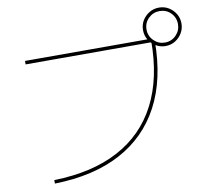

<svg xmlns="http://www.w3.org/2000/svg" viewBox="-92 -958 1183 1082"><g transform="rotate(-10 500.0 -417.5)"><path d="M136 0Q354 -5 504.5 -85Q655 -165 732.5 -315Q810 -465 810 -680L820 -670H90V-690H810V-672H830Q829 -454 748 -301.5Q667 -149 513 -67Q359 15 136 20ZM885 -635Q855 -635 830 -650Q805 -665 790 -690Q775 -715 775 -745Q775 -776 790 -800.5Q805 -825 830 -840Q855 -855 885 -855Q916 -855 940.5 -840Q965 -825 980 -800.5Q995 -776 995 -745Q995 -715 980 -690Q965 -665 940.5 -650Q916 -635 885 -635ZM885 -655Q923 -655 949 -681.5Q975 -708 975 -745Q975 -783 949 -809Q923 -835 885 -835Q848 -835 821.5 -809Q795 -783 795 -745Q795 -708 821.5 -681.5Q848 -655 885 -655Z"/></g></svg>

Font: M PLUS 1 Code Thin
Style: Regular
Weight: 250
Designer: Coji Morishita
Foundry: UNDERFOREST DESIGN
Version: Version 1.002